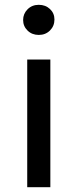

<svg xmlns="http://www.w3.org/2000/svg" viewBox="-20 -777 323 797"><path d="M206 -696Q206 -669 187.5 -650.5Q169 -632 141 -632Q113 -632 94.5 -650Q76 -668 76 -694Q76 -720 94.5 -738.5Q113 -757 141 -757Q169 -757 187.5 -739.5Q206 -722 206 -696ZM93 0V-530H189V0Z"/></svg>

Font: Montserrat
Style: Regular
Weight: 500
Designer: Julieta Ulanovsky
Foundry: Julieta Ulanovsky
Version: Version 7.200;PS 007.200;hotconv 1.0.88;makeotf.lib2.5.64775